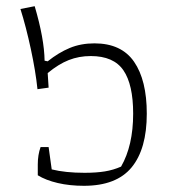

<svg xmlns="http://www.w3.org/2000/svg" viewBox="-20 -594 554 620"><path d="M102 -28V-63Q102 -94 111 -119H137L147 -47Q191 -36 253 -36Q291 -36 318.5 -40.5Q346 -45 371 -56Q410 -124 410 -227Q410 -321 378.5 -367Q347 -413 273 -413Q235 -413 202 -400Q169 -387 134 -358L137 -311L101 -306Q95 -364 79.5 -436Q64 -508 46 -565L92 -574Q123 -469 124 -398L134 -396Q169 -424 205 -439Q241 -454 285 -454Q372 -454 413 -394.5Q454 -335 454 -227Q454 -113 405 -53.5Q356 6 251 6Q205 6 166.5 -3Q128 -12 102 -28Z"/></svg>

Font: Athiti Light
Style: Regular
Weight: 300
Designer: CadsonDemak Team
Foundry: CadsonDemak
Version: Version 1.032